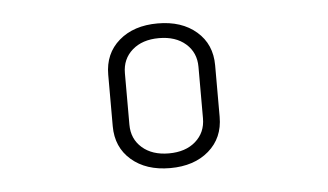

<svg xmlns="http://www.w3.org/2000/svg" viewBox="-33 -787 667 390"><g transform="rotate(-5 300.0 -592.5)"><path d="M191 -540V-645Q191 -688 221 -714Q251 -740 300 -740Q349 -740 379 -714Q409 -688 409 -645V-540Q409 -497 379 -471Q349 -445 300 -445Q251 -445 221 -471Q191 -497 191 -540ZM375 -540V-645Q375 -674 354.5 -692Q334 -710 300 -710Q266 -710 245.5 -692Q225 -674 225 -645V-540Q225 -511 245.5 -493Q266 -475 300 -475Q334 -475 354.5 -493Q375 -511 375 -540Z"/></g></svg>

Font: JetBrains Mono Extra Light
Style: Regular
Weight: 200
Monospace: yes
Designer: Philipp Nurullin, Konstantin Bulenkov
Foundry: JetBrains
Version: 2.002